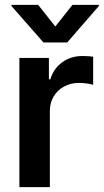

<svg xmlns="http://www.w3.org/2000/svg" viewBox="-20 -768 426 788"><path d="M59.6 -530.3H180.7V-442.4H186.5Q200.2 -487.3 235.8 -512.7Q271.5 -538.1 317.4 -538.1Q344.7 -538.1 362.3 -535.2V-419.9Q354 -422.9 336.9 -425.3Q319.8 -427.7 304.7 -427.7Q270.5 -427.7 243.2 -413.1Q215.8 -398.4 200.2 -372.1Q184.6 -345.7 184.6 -312.5V0H59.6ZM207 -659.2 277.3 -748H385.7V-743.2L255.9 -593.8H158.2L27.3 -743.2V-748H136.7Z"/></svg>

Font: WEMIX Pretendard SemiBold
Style: Regular
Weight: 600
Designer: Base glyphs from Inter by Rasmus Andersson; Hangeul glyphs from Noto Sans CJK(Source Han Sans) by Jang Soo-young and Kan
Foundry: Kil Hyung-jin
Version: Version 1.000